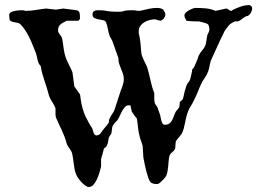

<svg xmlns="http://www.w3.org/2000/svg" viewBox="-20 -725 1027 767"><path d="M453.1 -492.7 428.7 -561.5 418.5 -580.6Q413.1 -594.7 410.9 -609.1Q408.7 -623.5 403.3 -636.7Q400.4 -642.6 391.8 -644.3Q383.3 -646 373.8 -647.7Q364.3 -649.4 356.9 -653.1Q349.6 -656.7 349.6 -666.5Q349.6 -676.8 355.5 -680.4Q361.3 -684.1 369.6 -684.1Q379.9 -684.1 389.2 -683.6Q398.4 -683.1 408.7 -680.7Q415.5 -679.7 422.9 -679Q430.2 -678.2 439 -678.2H454.1Q466.8 -678.2 469.2 -679.2Q477.5 -682.6 486.1 -683.3Q494.6 -684.1 502.9 -684.1H513.2Q525.9 -682.1 531.2 -681.9Q536.6 -681.6 538.6 -681.6Q561 -687 576.7 -690.2Q592.3 -693.4 609.4 -693.4Q610.8 -693.4 615 -692.9Q619.1 -692.4 623 -691.2Q627 -689.9 630.1 -688.2Q633.3 -686.5 633.3 -684.1Q636.2 -679.7 638.4 -675.3Q640.6 -670.9 640.6 -666.5Q640.6 -662.6 638.4 -658.2Q636.2 -653.8 633.3 -649.4Q629.9 -647 626 -644.5Q622.1 -642.1 619.6 -642.1L599.6 -647.9Q589.4 -647.9 577.9 -645Q566.4 -642.1 556.6 -636.2Q546.9 -630.4 540.5 -621.3Q534.2 -612.3 534.2 -599.6V-592.3Q536.6 -582.5 538.1 -574.2Q539.6 -565.9 540.5 -558.3Q541.5 -550.8 542.2 -542.5Q543 -534.2 543.5 -524.4L544.4 -515.1Q544.4 -509.8 547.4 -502Q550.3 -494.1 554 -485.8Q557.6 -477.5 561.5 -470Q565.4 -462.4 567.4 -458Q571.3 -445.8 574.5 -432.6Q577.6 -419.4 580.8 -406Q584 -392.6 587.4 -379.4Q590.8 -366.2 596.2 -354Q596.2 -339.4 596.4 -328.6Q596.7 -317.9 598.6 -312.5Q598.6 -311.5 600.3 -309.1Q602.1 -306.6 604 -303.7Q606 -300.8 607.7 -298.3Q609.4 -295.9 609.4 -294.9Q609.4 -293.9 611.1 -289.6Q612.8 -285.2 614.5 -280Q616.2 -274.9 617.9 -270.8Q619.6 -266.6 619.6 -266.1Q620.6 -262.7 621.6 -256.1Q622.6 -249.5 624.5 -242.9Q626.5 -236.3 629.6 -231.4Q632.8 -226.6 638.2 -226.6Q650.4 -226.6 657.2 -232.2Q664.1 -237.8 668.2 -246.1Q672.4 -254.4 675.3 -263.2Q678.2 -272 682.1 -278.8L694.8 -294.9Q695.8 -295.9 696.5 -298.8Q697.3 -301.8 697.5 -305.4Q697.8 -309.1 698 -312.3Q698.2 -315.4 698.2 -316.9Q699.2 -318.8 703.4 -322Q707.5 -325.2 708.5 -326.2Q711.4 -330.1 713.1 -339.1Q714.8 -348.1 717.5 -358.9Q720.2 -369.6 723.9 -380.4Q727.5 -391.1 733.9 -397.9Q735.8 -399.9 737.8 -403.6Q739.7 -407.2 739.7 -408.2Q740.2 -410.2 741.7 -416Q743.2 -421.9 744.6 -428.5Q746.1 -435.1 747.1 -440.7Q748 -446.3 748 -447.8L753.9 -454.6Q754.4 -454.6 756.8 -460Q759.3 -465.3 762.5 -472.9Q765.6 -480.5 768.8 -488.5Q772 -496.6 773.4 -502Q779.3 -514.2 788.6 -524.9Q797.9 -535.6 802.2 -548.8L808.1 -584.5Q812.5 -594.2 814.5 -598.1Q816.4 -602.1 816.4 -607.4Q816.4 -612.8 815.9 -615Q815.4 -617.2 814.9 -619.1Q813 -627.9 806.4 -630.6Q799.8 -633.3 798.8 -633.3L774.9 -639.6Q767.6 -639.6 762 -639.6Q756.3 -639.6 751 -639.9Q745.6 -640.1 739.3 -640.6Q732.9 -641.1 725.1 -642.1Q722.7 -646 719.7 -651.9Q716.8 -657.7 716.8 -663.1Q716.8 -668.9 722.2 -674.3Q727.5 -679.7 734.9 -683.8Q742.2 -688 749.5 -690.7Q756.8 -693.4 760.7 -693.4Q779.3 -693.4 800.8 -691.7Q822.3 -689.9 840.8 -681.6L883.3 -690.9Q888.7 -690.9 893.6 -686.3Q898.4 -681.6 902.8 -681.6Q904.8 -681.6 907.5 -683.8Q910.2 -686 912.1 -686.5Q926.3 -693.4 942.6 -699Q959 -704.6 974.6 -704.6Q980 -704.6 983.6 -700.9Q987.3 -697.3 987.3 -690.9Q987.3 -687 985.6 -681.9Q983.9 -676.8 980.7 -671.9Q977.5 -667 973.6 -663.8Q969.7 -660.6 965.3 -660.6Q960 -659.2 955.1 -655.5Q950.2 -651.9 945.8 -648.4Q941.4 -645 936.8 -642.3Q932.1 -639.6 927.2 -639.6Q925.3 -639.6 923.6 -639.6Q921.9 -639.6 921.4 -640.1Q920.9 -640.1 917.7 -638.9Q914.6 -637.7 910.2 -635.5Q905.8 -633.3 901.4 -630.1Q897 -627 894 -623.5Q885.7 -612.3 880.6 -606Q875.5 -599.6 872.1 -589.8Q859.4 -565.4 849.4 -542.2Q839.4 -519 826.7 -492.7Q820.3 -480 818.1 -466.1Q815.9 -452.1 811.5 -439.5Q807.1 -426.8 797.9 -413.8Q788.6 -400.9 782.7 -387.7Q778.8 -379.4 775.6 -371.6Q772.5 -363.8 769.3 -356Q766.1 -348.1 762.5 -340.1Q758.8 -332 753.9 -322.8Q749.5 -312.5 741.9 -301Q734.4 -289.6 731 -278.8Q726.6 -268.1 723.9 -256.6Q721.2 -245.1 719 -233.6Q716.8 -222.2 713.9 -211.2Q710.9 -200.2 706.1 -190.9Q705.1 -189.5 701.4 -184.8Q697.8 -180.2 693.4 -174.8Q689 -169.4 685.5 -165Q682.1 -160.6 682.1 -159.7L679.7 -130.9Q675.3 -122.1 668.2 -117.2Q661.1 -112.3 656.7 -102.1Q654.8 -94.2 653.8 -82.3Q652.8 -70.3 651.6 -57.9Q650.4 -45.4 647.9 -34.4Q645.5 -23.4 640.6 -17.6Q638.7 -14.6 634.8 -10.5Q630.9 -6.3 627 -2.4Q623 1.5 619.9 4.2Q616.7 6.8 616.2 6.8Q614.3 8.8 611.3 9.5Q608.4 10.3 605.5 10.3Q596.2 10.3 587.4 6.8Q582.5 5.9 578.4 -1.5Q574.2 -8.8 570.8 -19.3Q567.4 -29.8 564.2 -42Q561 -54.2 558.8 -65.2Q556.6 -76.2 554.9 -84.7Q553.2 -93.3 552.7 -96.2L549.8 -141.1Q549.8 -142.6 548.1 -148.2Q546.4 -153.8 544.2 -159.9Q542 -166 540.3 -171.4Q538.6 -176.8 538.6 -177.2Q533.2 -196.3 531.5 -214.4Q529.8 -232.4 526.9 -250Q526.9 -252 524.2 -254.9Q521.5 -257.8 518.6 -261.2Q516.1 -265.6 512 -271.5Q507.8 -277.3 506.3 -278.8Q506.3 -279.8 505.1 -286.4Q503.9 -293 502.9 -294.9Q502.9 -295.4 502.2 -299.3Q501.5 -303.2 500.5 -304.2H493.2Q484.9 -304.2 478.5 -296.9Q472.2 -289.6 467 -279.8Q461.9 -270 457.5 -260.3Q453.1 -250.5 449.2 -245.1Q448.2 -243.7 445.3 -241Q442.4 -238.3 439.2 -234.6Q436 -231 433.1 -226.8Q430.2 -222.7 428.7 -218.8L425.3 -193.4Q425.3 -192.4 423.6 -189.7Q421.9 -187 419.9 -184.1Q418 -181.2 416.3 -178.5Q414.6 -175.8 414.6 -174.8Q412.6 -166.5 411.6 -157.7Q410.6 -148.9 405.3 -141.1Q404.3 -138.2 402.8 -137.2Q401.4 -136.2 399.7 -135.3Q397.9 -134.3 396.5 -132.8Q395 -131.3 394 -127.4Q393.6 -124 391.8 -118.2Q390.1 -112.3 388.4 -106.2Q386.7 -100.1 385.3 -95.5Q383.8 -90.8 383.8 -89.4V-62.5Q383.8 -61.5 383.5 -60.1Q383.3 -58.6 383.3 -57.6Q380.9 -48.8 377 -35.2Q373 -21.5 367.2 -8.8Q361.3 3.9 353.3 12.9Q345.2 22 335 22Q328.6 22 320.8 16.4Q313 10.7 305.4 2.7Q297.9 -5.4 292 -14.2Q286.1 -22.9 283.7 -29.8Q279.8 -39.6 277.8 -49.8Q275.9 -60.1 274.7 -70.3Q273.4 -80.6 272 -91.3Q270.5 -102.1 268.1 -112.3Q266.6 -118.2 263.4 -123Q260.3 -127.9 256.8 -132.8Q253.4 -137.7 250.5 -142.6Q247.6 -147.5 246.1 -152.8Q242.2 -167 237.3 -179.9Q232.4 -192.9 226.6 -205.3Q220.7 -217.8 214.8 -230.2Q209 -242.7 203.1 -256.8Q203.1 -259.3 202.4 -262.2Q201.7 -265.1 201.7 -266.1V-291.5Q200.7 -295.9 198 -301.3Q195.3 -306.6 191.9 -312.3Q188.5 -317.9 185.1 -323.2Q181.6 -328.6 179.7 -333Q179.7 -333.5 178.5 -336.4Q177.2 -339.4 176.3 -341.3Q172.4 -356.9 167.7 -371.6Q163.1 -386.2 158.2 -400.9Q153.3 -415.5 149.2 -430.4Q145 -445.3 142.6 -461.4Q137.2 -466.3 134.5 -472.4Q131.8 -478.5 130.4 -485.1Q128.9 -491.7 127.4 -498.5Q126 -505.4 124 -511.7Q117.2 -527.8 111.1 -543.5Q105 -559.1 97.9 -573.7Q90.8 -588.4 82 -602.3Q73.2 -616.2 60.5 -629.4Q55.2 -633.3 47.9 -634.3Q40.5 -635.3 33.9 -636.7Q27.3 -638.2 22.5 -641.4Q17.6 -644.5 17.6 -652.8L16.6 -665.5Q16.6 -669.9 21.5 -674.8Q25.4 -677.7 31.7 -679.4Q38.1 -681.2 44.9 -682.4Q51.8 -683.6 58.6 -683.8Q65.4 -684.1 70.8 -684.1Q73.7 -683.6 77.6 -682.6Q81.5 -681.6 82.5 -681.6H83.5Q103 -681.6 124.3 -685.3Q145.5 -689 164.6 -690.9L203.1 -686.5L232.9 -690.9L286.1 -684.1Q295.9 -681.2 297.6 -674.1Q299.3 -667 299.3 -658.7V-649.4L293.5 -642.1H246.1Q239.7 -638.2 233.6 -635.3Q227.5 -632.3 222.7 -628.4Q217.8 -624.5 214.8 -618.7Q211.9 -612.8 211.9 -603Q211.9 -598.6 213.9 -595Q215.8 -591.3 218.3 -588.1Q220.7 -585 223.4 -581.5Q226.1 -578.1 227.1 -574.2Q230 -563 231.4 -552.5Q232.9 -542 234.4 -531Q235.8 -520 238.5 -509Q241.2 -498 246.1 -486.3Q247.1 -483.4 251 -475.6Q254.9 -467.8 259 -459.2Q263.2 -450.7 266.6 -443.1Q270 -435.5 270 -432.6L276.9 -379.9L299.3 -348.1Q299.8 -347.2 300.3 -344Q300.8 -340.8 301.3 -337.2Q301.8 -333.5 302.2 -330.3Q302.7 -327.1 302.7 -326.2Q305.2 -309.6 309.8 -292.5Q314.5 -275.4 321.3 -260.3L330.6 -242.7Q331.5 -240.7 333.7 -236.6Q335.9 -232.4 338.4 -228.3Q340.8 -224.1 343 -220.7Q345.2 -217.3 346.2 -216.3Q348.6 -212.9 350.1 -207.3Q351.6 -201.7 353.3 -196.5Q355 -191.4 357.7 -187.7Q360.4 -184.1 365.2 -184.1Q370.6 -184.1 375.7 -187Q380.9 -189.9 387.2 -200.2Q388.2 -202.1 392.1 -206.8Q396 -211.4 400.6 -217Q405.3 -222.7 409.2 -227.5Q413.1 -232.4 414.6 -234.9Q414.6 -244.1 417.2 -250.5Q419.9 -256.8 423.6 -262.7Q427.2 -268.6 431.2 -274.4Q435.1 -280.3 438 -288.1L457.5 -348.1Q459.5 -355.5 462.4 -362.8Q465.3 -370.1 468 -377.4Q470.7 -384.8 472.7 -392.6Q474.6 -400.4 474.6 -409.7Q474.6 -420.4 471.2 -430.2Q467.8 -439.9 463.9 -449.5Q460 -459 456.5 -468.8Q453.1 -478.5 453.1 -489.7Z"/></svg>

Font: IM FELL English SC
Style: Regular
Weight: 400
Designer: Igino Marini
Foundry: Igino Marini
Version: 3.00